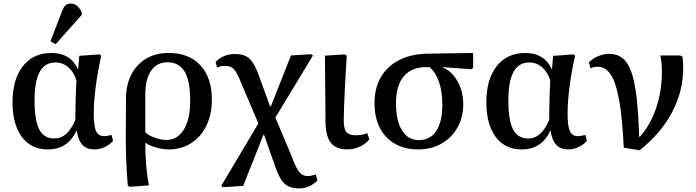

<svg xmlns="http://www.w3.org/2000/svg" viewBox="-20 -821 3892 1073"><path d="M247 14Q154 14 102 -56Q50 -126 50 -250Q50 -378 108 -451.5Q166 -525 268 -525Q373 -525 415 -436H417L423 -509L536 -517L546 -510Q526 -421 515 -337Q504 -253 504 -187Q504 -115 517 -87.5Q530 -60 563 -60Q577 -60 603 -67L612 -34Q592 -11 564 1.5Q536 14 508 14Q465 14 441 -11Q417 -36 409 -90H407Q359 14 247 14ZM284 -47Q358 -47 401 -151Q401 -184 402 -224Q403 -264 404 -303Q405 -342 407 -372Q393 -418 361.5 -445Q330 -472 290 -472Q231 -472 202 -419.5Q173 -367 173 -259Q173 -148 199.5 -97.5Q226 -47 284 -47ZM291 -574 262 -590 325 -754Q335 -781 346 -791Q357 -801 376 -801Q415 -801 437 -751V-738Z M705 223 694 216Q691 181 688.5 139Q686 97 684.5 54.5Q683 12 683 -24L684 -268Q684 -346 713.5 -403.5Q743 -461 796.5 -493Q850 -525 922 -525Q1036 -525 1100 -456Q1164 -387 1164 -264Q1164 -181 1133.5 -118.5Q1103 -56 1048.5 -21Q994 14 922 14Q889 14 853 3.5Q817 -7 794 -22H792Q792 112 812 215ZM910 -39Q972 -39 1007.5 -97Q1043 -155 1043 -259Q1043 -368 1012 -420.5Q981 -473 916 -473Q857 -473 824.5 -426Q792 -379 792 -292V-82Q810 -64 844.5 -51.5Q879 -39 910 -39Z M1654 232Q1616 232 1590.5 219.5Q1565 207 1547 175.5Q1529 144 1510 87L1456 -67H1452L1339 218L1226 225L1216 218L1424 -131L1333 -345Q1315 -391 1301.5 -414Q1288 -437 1273 -445Q1258 -453 1235 -453Q1225 -453 1213.5 -450.5Q1202 -448 1193 -443L1185 -475Q1228 -519 1292 -519Q1328 -519 1351.5 -508.5Q1375 -498 1393 -470.5Q1411 -443 1429 -392L1489 -227H1494L1606 -511L1718 -518L1729 -511L1519 -164L1604 38Q1623 90 1637.5 117Q1652 144 1666.5 153.5Q1681 163 1702 163Q1717 163 1745 154L1754 188Q1708 232 1654 232Z M1920 14Q1857 14 1828 -24Q1799 -62 1799 -144Q1799 -180 1798.5 -232Q1798 -284 1797.5 -339.5Q1797 -395 1796.5 -441Q1796 -487 1796 -510L1907 -517L1918 -510Q1915 -468 1912 -415.5Q1909 -363 1906.5 -310Q1904 -257 1902.5 -213.5Q1901 -170 1901 -147Q1901 -101 1916 -83Q1931 -65 1968 -65Q2007 -65 2032 -77L2044 -42Q2022 -15 1989 -0.5Q1956 14 1920 14Z M2317 14Q2242 14 2187 -17.5Q2132 -49 2102.5 -107Q2073 -165 2073 -245Q2073 -328 2108.5 -389.5Q2144 -451 2210 -485Q2276 -519 2367 -521L2624 -525V-441L2613 -434L2454 -446V-444Q2488 -431 2514 -400Q2540 -369 2554.5 -327.5Q2569 -286 2569 -239Q2569 -165 2536.5 -108Q2504 -51 2447.5 -18.5Q2391 14 2317 14ZM2321 -38Q2384 -38 2418 -89Q2452 -140 2452 -235Q2452 -308 2433.5 -362.5Q2415 -417 2380 -446H2363Q2280 -446 2236.5 -394.5Q2193 -343 2193 -245Q2193 -147 2226.5 -92.5Q2260 -38 2321 -38Z M2895 14Q2802 14 2750 -56Q2698 -126 2698 -250Q2698 -378 2756 -451.5Q2814 -525 2916 -525Q3021 -525 3063 -436H3065L3071 -509L3184 -517L3194 -510Q3174 -421 3163 -337Q3152 -253 3152 -187Q3152 -115 3165 -87.5Q3178 -60 3211 -60Q3225 -60 3251 -67L3260 -34Q3240 -11 3212 1.5Q3184 14 3156 14Q3113 14 3089 -11Q3065 -36 3057 -90H3055Q3007 14 2895 14ZM2932 -47Q3006 -47 3049 -151Q3049 -184 3050 -224Q3051 -264 3052 -303Q3053 -342 3055 -372Q3041 -418 3009.5 -445Q2978 -472 2938 -472Q2879 -472 2850 -419.5Q2821 -367 2821 -259Q2821 -148 2847.5 -97.5Q2874 -47 2932 -47Z M3554 19 3466 4Q3458 -160 3440.5 -259.5Q3423 -359 3393.5 -403.5Q3364 -448 3320 -448Q3301 -448 3280 -440L3271 -472Q3290 -493 3322 -506.5Q3354 -520 3384 -520Q3428 -520 3458.5 -496.5Q3489 -473 3508 -419.5Q3527 -366 3537.5 -277Q3548 -188 3552 -57H3556Q3614 -121 3646.5 -216.5Q3679 -312 3679 -421Q3679 -475 3670 -511H3782L3794 -504Q3796 -493 3797 -478.5Q3798 -464 3798 -439Q3798 -310 3735 -192Q3672 -74 3554 19Z"/></svg>

Font: Literata 36pt Medium
Style: Regular
Weight: 500
Designer: Latin by Veronika Burian and Jose Scaglione. Greek by Irene Vlachou. Cyrillic by Vera Evstafieva.
Foundry: TypeTogether
Version: Version 3.002